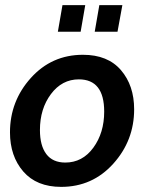

<svg xmlns="http://www.w3.org/2000/svg" viewBox="-20 -720 579 750"><path d="M219 10Q123 10 71 -50Q19 -110 19 -203Q19 -325 100.5 -415.5Q182 -506 304 -506Q401 -506 452.5 -446Q504 -386 504 -293Q504 -171 422.5 -80.5Q341 10 219 10ZM288 -410Q222 -410 179 -352.5Q136 -295 136 -212Q136 -151 161 -118Q186 -85 235 -85Q302 -85 344.5 -143Q387 -201 387 -284Q387 -410 288 -410ZM439 -596H350L368 -700H458ZM295 -596H206L224 -700H313Z"/></svg>

Font: Cabin
Style: SemiBold Italic
Weight: 600
Designer: Pablo Impallari
Foundry: Pablo Impallari. www.impallari.com Igino Marini. www.ikern.com
Version: Version 1.005